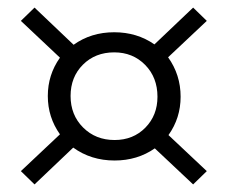

<svg xmlns="http://www.w3.org/2000/svg" viewBox="-20 -486 600 506"><path d="M424 -130 525 -35 489 0 388 -95Q342 -63 282 -63Q220 -63 173 -97L71 0L35 -35L138 -132Q106 -177 106 -233Q106 -289 138 -334L35 -431L71 -466L174 -368Q220 -401 281 -401Q341 -401 387 -369L489 -466L525 -431L423 -335Q456 -289 456 -231Q456 -175 424 -130ZM395 -231Q395 -282 362.5 -315Q330 -348 281 -348Q231 -348 198.5 -315.5Q166 -283 166 -233Q166 -183 199 -150Q232 -117 282 -117Q331 -117 363 -149.5Q395 -182 395 -231Z"/></svg>

Font: Ysabeau SC
Style: Regular
Weight: 400
Designer: Christian Thalmann (Catharsis Fonts)
Version: Version 0.003